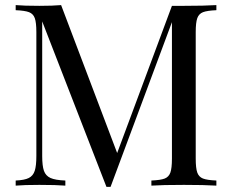

<svg xmlns="http://www.w3.org/2000/svg" viewBox="-20 -728 911 753"><path d="M747.6 -602.1V-106Q747.6 -68.4 753.7 -51.3Q759.8 -34.2 776.1 -27.8Q792.5 -21.5 828.6 -20V0Q781.7 -2.9 701.7 -2.9Q615.7 -2.9 573.7 0V-20Q609.9 -21.5 626 -27.8Q642.1 -34.2 648.2 -51.3Q654.3 -68.4 654.3 -106V-641.1L413.6 4.9H397.5L145.5 -644V-116.2Q145.5 -77.6 152.3 -58.1Q159.2 -38.6 178 -30Q196.8 -21.5 236.3 -20V0Q200.7 -2.9 134.3 -2.9Q74.7 -2.9 41.5 0V-20Q76.2 -21.5 93 -30Q109.9 -38.6 116.2 -58.1Q122.6 -77.6 122.6 -116.2V-602.1Q122.6 -639.6 116.5 -656.7Q110.4 -673.8 94 -680.2Q77.6 -686.5 41.5 -688V-708Q74.2 -705.1 134.3 -705.1Q187 -705.1 219.7 -708L439.5 -127.9L654.3 -705.1H701.7Q781.7 -705.1 828.6 -708V-688Q792.5 -686.5 776.1 -680.2Q759.8 -673.8 753.7 -656.7Q747.6 -639.6 747.6 -602.1Z"/></svg>

Font: Playfair Display SC
Style: Regular
Weight: 400
Designer: Claus Eggers Sørensen
Foundry: Claus Eggers Sørensen
Version: Version 1.004;PS 001.004;hotconv 1.0.70;makeotf.lib2.5.58329